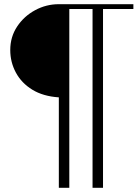

<svg xmlns="http://www.w3.org/2000/svg" viewBox="-20 -774 666 917"><path d="M261 123V-309Q186 -314 134.5 -345.5Q83 -377 56 -427Q29 -477 29 -535Q29 -598 62 -647.5Q95 -697 148 -725.5Q201 -754 261 -754H617V-731H472V123H422V-731H311V123Z"/></svg>

Font: Libre Bodoni
Style: Regular
Weight: 400
Designer: Pablo Impallari, Rodrigo Fuenzalida
Foundry: Impallari Type
Version: Version 2.005;gftools[0.9.23]